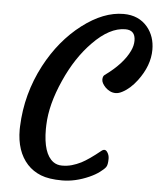

<svg xmlns="http://www.w3.org/2000/svg" viewBox="-54 -806 715 857"><g transform="rotate(5 303.5 -377.0)"><path d="M47.9 -205.1 48.3 -219.2Q53.7 -365.2 122.1 -495.1Q185.1 -613.8 280.8 -687Q375.5 -759.3 465.3 -759.3Q533.7 -759.3 573.2 -711.9Q606.9 -670.9 606.9 -611.3Q606.9 -540 554.7 -470.7Q524.4 -430.7 490.2 -413.1Q474.1 -404.3 460.2 -404.3Q446.3 -404.3 434.6 -410.2Q422.9 -416 414.1 -424.8Q396 -443.8 396 -459Q396 -474.1 403.8 -480Q483.9 -537.6 512.7 -598.6Q523.9 -622.1 523.9 -644.5Q523.9 -691.9 479 -691.9Q408.7 -691.9 334 -615.2Q264.2 -544.4 216.8 -437.5Q167.5 -327.6 164.6 -235.8L164.1 -217.3Q164.1 -107.4 210.4 -73.2Q227.1 -61 250.2 -61Q273.4 -61 293.9 -66.9Q314.5 -72.8 335 -83Q368.2 -100.1 419.9 -142.1Q435.5 -154.3 445.8 -138.7Q454.6 -126 454.6 -109.4Q454.6 -81.5 447 -71.5Q439.5 -61.5 421.1 -47.9Q402.8 -34.2 376.5 -22.5Q314.9 4.9 255.9 4.9Q196.8 4.9 160.6 -9.5Q124.5 -23.9 99.6 -50.8Q47.9 -107.4 47.9 -205.1Z"/></g></svg>

Font: Courgette
Style: Regular
Weight: 400
Designer: Karolina Lach
Foundry: Sorkin Type Co.
Version: Version 1.002